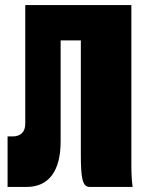

<svg xmlns="http://www.w3.org/2000/svg" viewBox="-20 -740 560 760"><path d="M80 -720V-250C80 -218 62 -200 30 -200H10V0H85C173 0 220 -63 220 -180V-580H300V-130C300 -35 306 0 335 0H505C502 -20 500 -50 500 -80V-720Z"/></svg>

Font: MikodacsPCS
Style: Regular
Weight: 900
Designer: gluk (gluksza@wp.pl)
Foundry: gluk (gluksza@wp.pl)
Version: Version 0.27